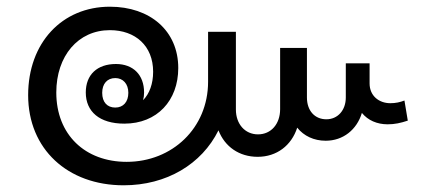

<svg xmlns="http://www.w3.org/2000/svg" viewBox="-20 -563 1278 573"><path d="M349 -10C477 -10 582 -73 632 -174C651 -125 694 -95 749 -95C806 -95 850 -129 867 -182C887 -157 917 -143 952 -143C1004 -143 1045 -176 1060 -226C1078 -204 1105 -192 1137 -192C1158 -192 1176 -196 1197 -203L1187 -263C1174 -258 1161 -255 1145 -255C1111 -255 1083 -277 1083 -314V-374H1012V-272C1012 -234 988 -207 954 -207C919 -207 896 -233 896 -272V-420H816V-237C816 -193 789 -162 750 -162C711 -162 684 -193 684 -236V-468H601V-319C601 -181 494 -80 358 -80C234 -80 148 -161 148 -287C148 -396 213 -473 308 -473C384 -473 437 -426 437 -349C437 -313 426 -283 407 -264C409 -271 410 -279 410 -287C410 -340 377 -372 326 -372C270 -372 236 -340 236 -287C236 -230 277 -194 351 -194C449 -194 512 -263 512 -360C512 -471 428 -543 308 -543C165 -543 64 -435 64 -279C64 -118 182 -10 349 -10ZM324 -242C300 -242 285 -258 285 -286C285 -313 300 -330 324 -330C347 -330 363 -313 363 -286C363 -259 348 -242 324 -242Z"/></svg>

Font: Noto Sans Lao Looped SemiCondensed
Style: Regular
Weight: 400
Width: 4
Designer: Mark Frömberg, Ben Mitchell
Foundry: The Fontpad Ltd
Version: Version 1.003